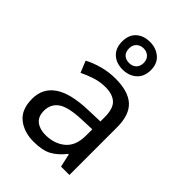

<svg xmlns="http://www.w3.org/2000/svg" viewBox="-239 -923 1038 1038"><g transform="rotate(45 280.5 -403.5)"><path d="M288 -545Q386 -545 433 -502Q480 -459 480 -365V0H416L399 -76H395Q360 -32 321.5 -11Q283 10 215 10Q142 10 94 -28.5Q46 -67 46 -149Q46 -229 109 -272.5Q172 -316 303 -320L394 -323V-355Q394 -422 365 -448Q336 -474 283 -474Q241 -474 203 -461.5Q165 -449 132 -433L105 -499Q140 -518 188 -531.5Q236 -545 288 -545ZM314 -259Q214 -255 175.5 -227Q137 -199 137 -148Q137 -103 164.5 -82Q192 -61 235 -61Q303 -61 348 -98.5Q393 -136 393 -214V-262ZM280 -606Q231 -606 201 -634Q171 -662 171 -712Q171 -762 201 -789.5Q231 -817 280 -817Q327 -817 359 -789.5Q391 -762 391 -713Q391 -662 359.5 -634Q328 -606 280 -606ZM280 -656Q305 -656 320.5 -671Q336 -686 336 -712Q336 -738 320 -753Q304 -768 280 -768Q256 -768 240 -753Q224 -738 224 -712Q224 -686 238.5 -671Q253 -656 280 -656Z"/></g></svg>

Font: Noto Sans Pahawh Hmong
Style: Regular
Weight: 400
Designer: Monotype Design Team
Foundry: Monotype Imaging Inc.
Version: Version 2.001; ttfautohint (v1.8.4.7-5d5b)